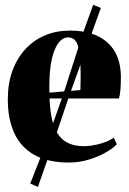

<svg xmlns="http://www.w3.org/2000/svg" viewBox="-20 -644 519 775"><path d="M258.5 12Q173 12 118.2 -19Q63.5 -50 37.5 -107.2Q11.5 -164.5 11.5 -242.5Q11.5 -307.5 30.2 -358.5Q49 -409.5 82.8 -446Q116.5 -482.5 162.2 -501.5Q208 -520.5 263 -520.5Q358.5 -520.5 412.5 -473.5Q466.5 -426.5 468 -337Q468 -303 466 -280.2Q464 -257.5 460 -246.5H180Q182 -194 191.2 -157.2Q200.5 -120.5 217.5 -97.8Q234.5 -75 259.8 -64.5Q285 -54 318.5 -54Q347 -54 382.2 -63.2Q417.5 -72.5 439 -88.5L451.5 -61.5Q437.5 -46.5 407.8 -29.2Q378 -12 339.2 0Q300.5 12 258.5 12ZM179.5 -270 304.5 -280.5Q305 -297 305.2 -311.8Q305.5 -326.5 305.5 -343Q305.5 -418 295.8 -455.5Q286 -493 254.5 -493Q239 -493 225 -480.5Q211 -468 200 -441.2Q189 -414.5 183.5 -372.2Q178 -330 179.5 -270ZM133 110.5 102 97 161 -53 234 -259 314.5 -509.5 356 -624.5 387 -612 347 -500.5 258.5 -254.5 188 -46Z"/></svg>

Font: Merriweather 144pt ExtraBold
Style: Regular
Weight: 800
Version: Version 2.100